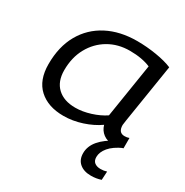

<svg xmlns="http://www.w3.org/2000/svg" viewBox="-174 -689 1013 1049"><g transform="rotate(30 333.0 -164.0)"><path d="M557 10Q524 10 499 -8.5Q474 -27 465 -59Q421 -28 363 -9Q305 10 247 10Q150 10 93 -42Q36 -94 36 -195Q36 -305 80.5 -383.5Q125 -462 205.5 -504Q286 -546 394 -546Q454 -546 515 -536Q576 -526 616 -509Q585 -313 569 -214Q553 -115 553 -109Q553 -61 592 -61Q608 -61 621 -66V-1Q594 10 557 10ZM462 -117 516 -457Q491 -468 458 -474Q425 -480 386 -480Q311 -480 252.5 -445.5Q194 -411 160.5 -350Q127 -289 127 -209Q127 -138 168 -99.5Q209 -61 281 -61Q326 -61 375.5 -76.5Q425 -92 462 -117ZM565 -16 620 -2Q567 22 541.5 52.5Q516 83 516 114Q516 138 530.5 149Q545 160 568 160Q579 160 588.5 158.5Q598 157 607 154L604 208Q574 218 541 218Q496 218 469.5 195.5Q443 173 443 132Q443 88 475 50.5Q507 13 565 -16Z"/></g></svg>

Font: Georama Extended
Style: Italic
Weight: 400
Width: 7
Italic angle: -9°
Designer: Jean-Baptiste Levee
Foundry: Production Type
Version: Version 1.000